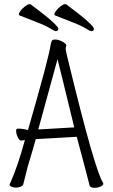

<svg xmlns="http://www.w3.org/2000/svg" viewBox="-20 -895 540 918"><path d="M347 -241 151 -230Q140 -189 113 -100L91 -13Q89 -7 78.5 -2.5Q68 2 56 2Q44 2 35 -2Q26 -6 26 -12Q26 -15 29 -20Q64 -97 99 -225Q87 -223 81 -223Q75 -223 70 -230Q57 -251 57 -270Q57 -280 65 -280Q90 -280 109 -274H114Q215 -624 222 -681Q225 -696 228.5 -701Q232 -706 245 -706Q258 -706 275.5 -697.5Q293 -689 296 -681Q297 -680 297 -678Q297 -676 295.5 -670.5Q294 -665 294 -659Q294 -653 310 -589Q432 -87 472 -22Q474 -19 474 -17Q474 -9 460.5 -3Q447 3 431 3Q415 3 409 -6Q400 -43 347 -241ZM335 -286Q309 -391 275 -532L255 -612L163 -276ZM416 -746Q414 -746 407 -749Q375 -770 332 -786.5Q289 -803 244 -821Q240 -823 240 -826Q240 -833 249 -844.5Q258 -856 270.5 -865.5Q283 -875 291 -875Q296 -875 297 -874Q371 -819 400 -792Q429 -765 429 -758Q429 -746 416 -746ZM246 -746Q244 -746 237 -749Q205 -770 162 -786.5Q119 -803 74 -821Q70 -823 70 -826Q70 -833 79 -844.5Q88 -856 100.5 -865.5Q113 -875 121 -875Q126 -875 127 -874Q201 -819 230 -792Q259 -765 259 -758Q259 -746 246 -746Z"/></svg>

Font: Moon Stars Kai T HW Light
Style: Regular
Weight: 300
Designer: GuiWonder
Version: Version 1.101